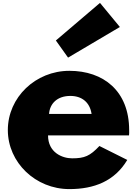

<svg xmlns="http://www.w3.org/2000/svg" viewBox="-20 -1281 945 1323"><path d="M365 -1002 449 -884 806 -1095 669 -1261ZM869 -348C871 -357 870 -373 870 -384C870 -655 692 -793 458 -793C225 -793 34 -610 34 -385C34 -161 225 22 458 22C629 22 770 -33 857 -179L665 -275C600 -206 563 -190 477 -190C409 -190 311 -230 311 -348ZM318 -496C323 -566 373 -620 465 -620C543 -620 599 -577 611 -496Z"/></svg>

Font: Poland Can Into
Style: BigWritings
Weight: 700
Foundry: Cannot Into Space Fonts
Version: Version 0.92